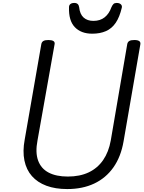

<svg xmlns="http://www.w3.org/2000/svg" viewBox="-20 -1266 982 1305"><path d="M437 19Q356 19 295.5 -3.5Q235 -26 197 -69Q159 -112 146 -175Q133 -238 148 -318L261 -967Q264 -981 275 -987.5Q286 -994 309 -994Q332 -994 343 -987Q354 -980 351 -965L235 -312Q219 -230 239 -175Q259 -120 310.5 -93Q362 -66 441 -66Q523 -66 583 -94.5Q643 -123 681 -178Q719 -233 733 -312L845 -967Q848 -981 859 -987.5Q870 -994 893 -994Q939 -994 934 -965L820 -306Q802 -201 751 -128.5Q700 -56 620.5 -18.5Q541 19 437 19ZM607 -1037Q531 -1037 488.5 -1081.5Q446 -1126 449 -1217Q449 -1231 458.5 -1238.5Q468 -1246 485 -1246Q500 -1246 508 -1238.5Q516 -1231 518 -1217Q523 -1169 548.5 -1146.5Q574 -1124 615 -1124Q661 -1124 691.5 -1148.5Q722 -1173 737 -1216Q744 -1232 751.5 -1239Q759 -1246 773 -1246Q791 -1246 801 -1237Q811 -1228 808 -1214Q793 -1150 766.5 -1111Q740 -1072 700 -1054.5Q660 -1037 607 -1037Z"/></svg>

Font: Playwrite DE VA
Style: Regular
Weight: 400
Designer: Veronika Burian, José Scaglione
Foundry: TypeTogether
Version: Version 1.002